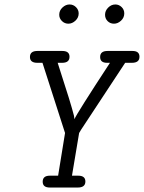

<svg xmlns="http://www.w3.org/2000/svg" viewBox="-20 -839 644 859"><path d="M114 -584Q114 -611 147 -611H259Q291 -611 291 -585Q291 -558 258 -558H238L288 -401L302 -354L311 -321L313 -306Q324 -332 472 -558H459Q428 -558 428 -584Q428 -611 461 -611H573Q604 -611 604 -585Q604 -558 570 -558H540L343 -259L334 -244L302 -53H330Q362 -53 362 -27Q362 0 328 0H203Q171 0 171 -26Q171 -53 203 -53H240L271 -244L170 -558H147Q114 -558 114 -584ZM245 -773Q245 -792 259.5 -805.5Q274 -819 291 -819Q308 -819 320 -807Q332 -795 332 -779Q332 -760 317.5 -746.5Q303 -733 286 -733Q269 -733 257 -745Q245 -757 245 -773ZM450 -773Q450 -791 464 -805Q478 -819 496 -819Q512 -819 524 -807.5Q536 -796 536 -779Q536 -760 521.5 -746.5Q507 -733 490 -733Q473 -733 461.5 -744.5Q450 -756 450 -773Z"/></svg>

Font: CMU Typewriter Text
Style: LightOblique
Weight: 200
Italic angle: -9.46001°
Version: Version 0.7.0